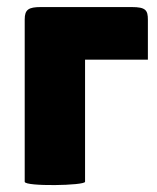

<svg xmlns="http://www.w3.org/2000/svg" viewBox="-20 -520 446 544"><path d="M399 -464C399 -491 393 -500 353 -500H96C61 -500 50 -493 50 -465V-5C50 9 221 6 221 -5V-351H399Z"/></svg>

Font: Lilita 2
Style: Regular
Weight: 400
Designer: Juan Montoreano
Foundry: Juan Montoreano
Version: Version 2.001